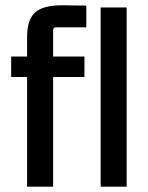

<svg xmlns="http://www.w3.org/2000/svg" viewBox="-20 -703 559 723"><path d="M180 0H82V-413H22V-490H82V-563Q82 -629 112 -656Q142 -683 212 -683L305 -682V-600H191Q180 -600 180 -589V-490H298V-413H180ZM457 0H359V-675H457Z"/></svg>

Font: Gemunu Libre SemiBold
Style: Regular
Weight: 600
Designer: Puspanada Ekanayake, Sola Matas, Pathum Egodawatta, Kosala Senevirathne
Foundry: mooniak
Version: Version 1.100